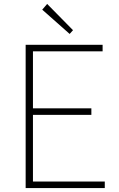

<svg xmlns="http://www.w3.org/2000/svg" viewBox="-20 -953 602 973"><path d="M110 0H511V-33H147V-371H443V-404H147V-693H500V-726H110ZM333 -781 350 -800 219 -933 194 -904Z"/></svg>

Font: Noto Sans Japanese Thin
Style: Regular
Weight: 100
Designer: Ryoko NISHIZUKA (kana & ideographs); Paul D. Hunt (Latin, Greek & Cyrillic); Wenlong ZHANG (bopomofo); Sandoll Communica
Foundry: Adobe Systems Incorporated
Version: Version 1.000;PS 1;hotconv 1.0.78;makeotf.lib2.5.61930